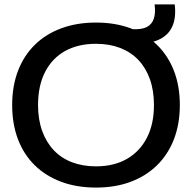

<svg xmlns="http://www.w3.org/2000/svg" viewBox="-20 -839 867 868"><path d="M414 9Q327 9 257 -17Q187 -43 137 -92Q87 -141 61 -210Q35 -279 35 -364Q35 -450 61.5 -519Q88 -588 137.5 -636.5Q187 -685 257 -711Q327 -737 414 -737Q501 -737 570.5 -711Q640 -685 690 -636Q740 -587 766.5 -518.5Q793 -450 793 -364Q793 -279 766.5 -210Q740 -141 690 -92Q640 -43 570.5 -17Q501 9 414 9ZM414 -87Q495 -87 553.5 -120.5Q612 -154 644 -216Q676 -278 676 -364Q676 -430 657.5 -481.5Q639 -533 605 -568.5Q571 -604 522.5 -622.5Q474 -641 414 -641Q333 -641 274.5 -608.5Q216 -576 184 -514Q152 -452 152 -364Q152 -299 170.5 -247.5Q189 -196 223 -160Q257 -124 305.5 -105.5Q354 -87 414 -87ZM579 -643V-707Q620 -705 643 -716.5Q666 -728 675 -753.5Q684 -779 679 -819H770Q777 -759 758.5 -718.5Q740 -678 695.5 -658.5Q651 -639 579 -643Z"/></svg>

Font: Mona Sans SemiExpanded Medium
Style: Regular
Weight: 500
Width: 6
Designer: Deni Anggara
Foundry: GitHub
Version: Version 2.000